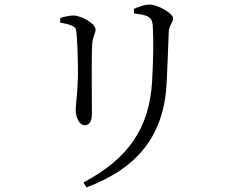

<svg xmlns="http://www.w3.org/2000/svg" viewBox="-20 -766 1040 842"><path d="M711 -405C714 -467 718 -568 720 -627C722 -659 739 -665 739 -686C739 -707 673 -746 635 -746C617 -746 589 -737 567 -727L568 -707C594 -704 617 -700 628 -694C646 -684 648 -670 650 -653C654 -584 652 -499 647 -408C635 -203 541 -69 346 34L359 56C585 -29 700 -173 711 -405ZM296 -653C313 -646 314 -638 316 -614C320 -577 322 -479 322 -433C320 -351 312 -312 312 -285C312 -248 329 -217 351 -217C369 -217 383 -229 383 -267C383 -308 381 -528 384 -571C387 -608 399 -618 399 -637C399 -662 338 -698 301 -698C285 -698 264 -693 244 -687V-667C265 -663 281 -660 296 -653Z"/></svg>

Font: Source Han Serif
Style: Regular
Weight: 400
Designer: Ryoko NISHIZUKA 西塚涼子 (kana & ideographs); Frank Grießhammer (Latin, Greek & Cyrillic); Wenlong ZHANG 张文龙 (bopomofo); San
Foundry: Adobe Systems Incorporated
Version: Version 1.001;PS 1.001;hotconv 16.6.54;makeotf.lib2.5.65590